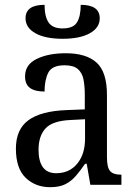

<svg xmlns="http://www.w3.org/2000/svg" viewBox="-20 -767 563 797"><path d="M188 10Q127 10 86.5 -29Q46 -68 46 -150Q46 -230 98 -268Q150 -306 256 -310L332 -313V-373Q332 -410 326.5 -437.5Q321 -465 303 -480.5Q285 -496 248 -496Q196 -496 180.5 -465.5Q165 -435 165 -387Q125 -387 104.5 -402Q84 -417 84 -450Q84 -499 132.5 -522.5Q181 -546 253 -546Q338 -546 381 -507Q424 -468 424 -373V-114Q424 -72 437 -57Q450 -42 481 -42H484V0H355L340 -87H333Q314 -59 295 -37Q276 -15 251.5 -2.5Q227 10 188 10ZM213 -48Q268 -48 300.5 -87.5Q333 -127 333 -191V-272L275 -269Q199 -266 169.5 -234.5Q140 -203 140 -145Q140 -98 158 -73Q176 -48 213 -48ZM240 -606Q168 -606 127 -629Q86 -652 86 -691Q86 -747 165 -747Q165 -699 181.5 -674Q198 -649 240 -649Q284 -649 299.5 -674Q315 -699 315 -747Q394 -747 394 -691Q394 -652 353 -629Q312 -606 240 -606Z"/></svg>

Font: Noto Serif SemiCondensed
Style: Regular
Weight: 400
Width: 4
Designer: Monotype Design Team
Foundry: Monotype Imaging Inc.
Version: Version 2.013